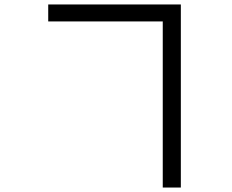

<svg xmlns="http://www.w3.org/2000/svg" viewBox="-20 -790 1040 860"><path d="M196 -694V-770H790V50H709V-694Z"/></svg>

Font: 思源黑体R
Style: Regular
Weight: 400
Designer: Ryoko NISHIZUKA  (kana & ideographs); Paul D. Hunt (Latin, Greek & Cyrillic); Wenlong ZHANG  (bopomofo); Sandoll Communi
Foundry: Adobe Systems Incorporated
Version: Version 1.00 June 24, 2014, initial release